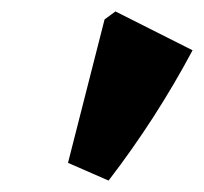

<svg xmlns="http://www.w3.org/2000/svg" viewBox="-20 -853 357 336"><path d="M170 -537 99 -568 163 -819 182 -833 317 -765Q253 -645 170 -537Z"/></svg>

Font: Piazzolla SC Black
Style: Italic
Weight: 900
Italic angle: -11.3°
Designer: Juan Pablo del Peral
Foundry: Huerta Tipografica
Version: Version 1.330